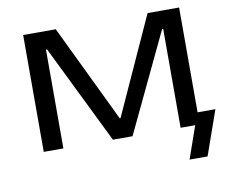

<svg xmlns="http://www.w3.org/2000/svg" viewBox="-87 -759 1250 1050"><g transform="rotate(-10 538.0 -234.5)"><path d="M983 180 1070 -67H971V-649H796L550 -108L546 -109L286 -649H105V0H214V-549H220L489 0H598L859 -549H865V0H946L883 180Z"/></g></svg>

Font: Gamestation Extended
Style: Regular
Weight: 400
Width: 7
Designer: Jonas Hecksher
Foundry: Jonas Hecksher, Playtypeª, e-types AS
Version: Version 1.003